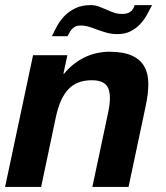

<svg xmlns="http://www.w3.org/2000/svg" viewBox="-39 -734 652 754"><path d="M225.6 -517.1 210 -444.8H212.9Q231.4 -467.3 252.7 -483.6Q273.9 -500 296.9 -510.5Q319.8 -521 343.5 -525.9Q367.2 -530.8 389.6 -530.8Q446.3 -530.8 479.5 -515.4Q512.7 -500 528.1 -472.2Q543.5 -444.3 543.5 -405Q543.5 -365.7 533.2 -317.9L465.8 0H323.7L385.7 -292Q399.4 -356 386 -387.5Q372.6 -418.9 321.8 -418.9Q293 -418.9 270.3 -410.6Q247.6 -402.3 230.2 -384.3Q212.9 -366.2 200.4 -338.4Q188 -310.5 179.7 -271L122.6 0H-19L90.8 -517.1ZM558.1 -713.9Q549.8 -697.3 538.8 -677.2Q527.8 -657.2 512.2 -640.1Q496.6 -623 474.6 -611.6Q452.6 -600.1 422.4 -600.1Q398.9 -600.1 380.1 -605.5Q361.3 -610.8 343.8 -617.2Q326.7 -624 310.3 -628.9Q293.9 -633.8 276.9 -633.8Q266.6 -633.8 259.3 -630.9Q252 -627.9 246.1 -622.3Q240.2 -616.7 235.6 -609.1Q231 -601.6 226.1 -591.8H165Q174.8 -613.8 187.3 -635.5Q199.7 -657.2 217.5 -674.6Q235.4 -691.9 259.8 -702.9Q284.2 -713.9 316.9 -713.9Q334.5 -713.9 348.9 -708.5Q363.3 -703.1 377.9 -696.8Q392.1 -689.9 407.5 -684.6Q422.9 -679.2 439.9 -679.2Q463.4 -679.2 475.1 -689.5Q486.8 -699.7 489.3 -713.9Z"/></svg>

Font: XB Khoramshahr
Style: Bold Italic
Weight: 700
Italic angle: -12°
Designer: Behnam
Foundry: Irmug
Version: Version 8.005 2009